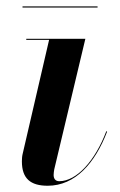

<svg xmlns="http://www.w3.org/2000/svg" viewBox="-20 -584 383 614"><path d="M52 -563.5V-560H292V-563.5ZM322.5 -163 320 -164.5C284.5 -70.5 225.5 -4.5 169.5 -4.5C156.5 -4.5 151.5 -13.5 151.5 -24.5C151.5 -29.5 152.5 -36.5 153.5 -42.5L253 -460H64V-456.5H137L52 -90C50.5 -84 50 -73 50 -68C50 -13 77.5 10 132.5 10C220.5 10 284 -62.5 322.5 -163Z"/></svg>

Font: Bodoni* 48pt Medium
Style: Italic
Weight: 500
Italic angle: -13°
Version: Version 2.3